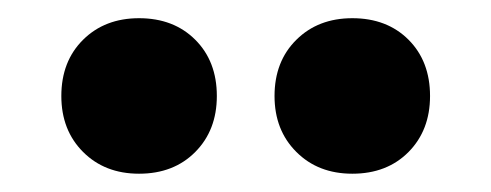

<svg xmlns="http://www.w3.org/2000/svg" viewBox="-20 -791 540 211"><path d="M132.8 -600.1Q95.2 -600.1 71.3 -624Q47.4 -647.9 47.4 -685.5Q47.4 -723.6 71.3 -747.3Q95.2 -771 132.8 -771Q170.9 -771 194.6 -747.3Q218.3 -723.6 218.3 -685.5Q218.3 -647.9 194.6 -624Q170.9 -600.1 132.8 -600.1ZM367.2 -600.1Q329.6 -600.1 305.7 -624Q281.7 -647.9 281.7 -685.5Q281.7 -723.6 305.7 -747.3Q329.6 -771 367.2 -771Q405.3 -771 429 -747.3Q452.6 -723.6 452.6 -685.5Q452.6 -647.9 429 -624Q405.3 -600.1 367.2 -600.1Z"/></svg>

Font: Schibsted Grotesk SemiBold
Style: Regular
Weight: 600
Designer: Bakken & Baeck AS, Henrik Kongsvoll
Foundry: Schibsted ASA
Version: Version 1.100;gftools[0.9.25]